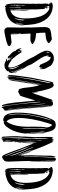

<svg xmlns="http://www.w3.org/2000/svg" viewBox="891 -1647 781 2603"><g transform="rotate(90 1281.5 -345.5)"><path d="M64 -671Q80 -671 120 -662Q207 -638 257 -556.5Q307 -475 315 -357Q319 -328 319 -289Q319 -245 297 -168L293 -155Q315 -194 326 -292Q326 -293 326.5 -294.5Q327 -296 327 -297Q327 -299 327.5 -303Q328 -307 328 -309Q328 -88 164 -43Q121 -28 95 -28Q87 -28 81 -37Q81 -35 80.5 -32Q80 -29 79.5 -27.5Q79 -26 78 -24Q77 -22 75.5 -21Q74 -20 71 -20Q66 -20 63 -25Q60 -30 58 -41Q56 -52 56 -53Q54 -35 53 -27Q28 -39 28 -165Q28 -193 29.5 -247.5Q31 -302 31 -330V-336Q31 -341 31.5 -351.5Q32 -362 32 -368Q32 -373 31 -381.5Q30 -390 30 -394Q30 -400 31 -414Q32 -428 32 -434Q32 -443 31 -460.5Q30 -478 30 -487Q32 -499 32 -507Q32 -519 30 -541.5Q28 -564 28 -575Q28 -580 29.5 -589Q31 -598 31 -602Q31 -604 30.5 -607Q30 -610 30 -611L45 -617L38 -623V-616Q31 -619 26 -630Q28 -638 28 -641Q25 -640 15 -637Q13 -641 13 -645Q13 -660 31.5 -665.5Q50 -671 64 -671ZM70 -624H61Q62 -621 63.5 -608Q65 -595 68 -590Q69 -591 71 -593Q73 -595 75 -596.5Q77 -598 78 -600L86 -592Q86 -594 88 -596Q80 -602 74 -610Q94 -601 94 -588L84 -571Q84 -568 87 -556L96 -570Q103 -547 103 -527V-514Q103 -506 105 -489Q107 -472 107 -463V-454Q107 -283 115 -91Q119 -96 119 -104Q119 -112 120 -116Q114 -332 114 -333Q114 -337 116 -349Q123 -321 123 -271Q123 -258 122.5 -238.5Q122 -219 122 -214V-181Q122 -139 125 -97Q230 -128 230 -299Q230 -560 107 -621Q104 -623 82 -625Q82 -618 79 -610Q72 -622 70 -624ZM44 -607Q44 -610 41 -610Q40 -609 40 -607Q40 -605 42 -605Q44 -605 44 -607ZM82 -580Q80 -590 78 -595Q76 -591 74 -590ZM74 -585 67 -579 73 -571Q75 -577 75 -579L74 -581Q74 -583 74 -585ZM50 -534 47 -520 51 -527Q51 -528 50.5 -530.5Q50 -533 50 -534ZM51 -449 55 -458Q51 -456 48 -456ZM49 -302V-266Q49 -257 48 -239.5Q47 -222 47 -212V-179Q47 -176 46.5 -169.5Q46 -163 46 -160Q46 -112 51 -88Q51 -92 51.5 -99Q52 -106 52 -109Q52 -115 51 -127.5Q50 -140 50 -147Q56 -147 59 -148Q51 -154 49 -158Q50 -161 53 -171Q56 -181 56 -188Q56 -192 53.5 -199.5Q51 -207 51 -210Q51 -212 53 -216Q50 -228 50 -241Q50 -244 52.5 -252.5Q55 -261 55 -265Q55 -272 52 -284Q49 -296 49 -302ZM256 -265Q256 -266 253 -277.5Q250 -289 250 -297Q248 -283 244.5 -248.5Q241 -214 238 -197Q236 -189 231 -174.5Q226 -160 224 -154Q241 -170 248.5 -204Q256 -238 256 -265ZM283 -165Q308 -205 308 -283Q302 -235 297 -212Q296 -204 290.5 -189Q285 -174 283 -165ZM279 -244V-251Q275 -235 271 -203Q279 -224 279 -244ZM105 -217Q105 -222 104 -231.5Q103 -241 103 -246Q101 -226 101 -217Q101 -206 102 -181Q103 -156 103 -144Q105 -154 105 -159Q105 -163 104.5 -171Q104 -179 104 -183V-194Q104 -197 104.5 -205Q105 -213 105 -217ZM80 -223Q80 -237 79 -244Q73 -232 73 -200V-189Q73 -182 75 -167.5Q77 -153 77 -146V-125Q77 -116 78.5 -99.5Q80 -83 80 -75Q82 -79 82 -87V-107Q82 -114 81 -128Q80 -142 80 -148ZM107 -102Q107 -106 106.5 -118Q106 -130 105 -136Q103 -118 103 -107Q103 -93 104 -86Q107 -94 107 -102Z M484 -654Q516 -660 518 -661Q516 -657 514 -651H523Q533 -651 549 -634.5Q565 -618 567 -618Q555 -598 533 -588.5Q511 -579 469.5 -574.5Q428 -570 423 -569Q423 -487 431 -443Q529 -443 578 -399Q568 -367 503 -367H486Q478 -367 463 -368Q448 -369 441 -369Q435 -369 435 -364Q435 -339 438.5 -292Q442 -245 442 -223Q442 -219 437 -211Q437 -215 437.5 -221Q438 -227 438 -230Q438 -240 433 -247V-237Q433 -222 434.5 -187.5Q436 -153 436 -137V-117Q436 -105 437 -99Q439 -106 439 -120V-149Q439 -158 437.5 -178Q436 -198 436 -207Q439 -208 442 -211Q444 -193 446 -100Q465 -101 499.5 -105.5Q534 -110 546 -111Q579 -111 607 -87Q606 -84 604.5 -80.5Q603 -77 602.5 -75.5Q602 -74 601 -71.5Q600 -69 599.5 -68Q599 -67 597.5 -65.5Q596 -64 595 -63Q594 -62 592 -61Q590 -60 588 -59Q565 -49 541 -42Q517 -35 483.5 -28.5Q450 -22 433 -18Q416 -14 399 -14Q380 -14 368 -25.5Q356 -37 353.5 -46.5Q351 -56 351 -62Q351 -63 354 -231Q352 -272 352 -353Q352 -358 352.5 -367Q353 -376 353 -381Q353 -395 350.5 -434Q348 -473 348 -505Q348 -516 347.5 -533.5Q347 -551 347 -558Q347 -611 370.5 -629Q394 -647 484 -654Z M769 -685Q788 -685 797 -684Q869 -661 882 -622Q882 -620 889.5 -606.5Q897 -593 901 -588Q918 -560 918 -511Q918 -501 916 -496Q912 -500 913 -514Q914 -528 908 -531Q905 -530 905 -527Q905 -525 907 -521.5Q909 -518 909 -515Q909 -496 897 -493Q895 -497 895 -509.5Q895 -522 890 -526Q890 -494 887 -484Q883 -484 881.5 -486Q880 -488 878.5 -491.5Q877 -495 876 -497Q874 -497 869.5 -495Q865 -493 864 -493Q857 -497 838 -544Q819 -591 805 -608Q804 -611 800 -615Q796 -619 794 -622L798 -630Q792 -627 790 -627Q786 -627 777.5 -634Q769 -641 763 -642Q752 -642 751 -637Q752 -636 753 -635Q754 -634 754 -633Q753 -628 748.5 -613Q744 -598 744 -587H742Q742 -597 744 -617Q737 -611 737 -595Q737 -581 741 -566.5Q745 -552 755.5 -533.5Q766 -515 770.5 -506.5Q775 -498 790.5 -476Q806 -454 806 -453Q841 -396 849 -386Q852 -382 859.5 -362Q867 -342 869 -338Q949 -212 964 -119L966 -118Q966 -131 959 -155Q952 -179 952 -191Q959 -182 964.5 -156Q970 -130 970 -115Q970 -112 969.5 -107Q969 -102 969 -100Q969 -101 968.5 -103.5Q968 -106 967 -107.5Q966 -109 965 -109Q965 -107 965.5 -102.5Q966 -98 966 -96Q966 -90 963 -85.5Q960 -81 958 -79Q956 -77 948 -71Q940 -65 938 -64L948 -57Q948 -56 938.5 -48Q929 -40 919 -32L909 -25Q890 -15 859 -15Q850 -15 844 -20Q843 -20 837 -18Q833 -24 831 -26Q830 -25 826 -23Q824 -24 821.5 -26.5Q819 -29 817 -31Q815 -25 809 -25Q809 -27 809.5 -31Q810 -35 810 -37Q808 -37 803 -37.5Q798 -38 796 -38L792 -34Q788 -34 780.5 -41.5Q773 -49 771 -54Q777 -50 781 -48Q782 -48 784.5 -48.5Q787 -49 789 -49Q790 -48 790 -46Q790 -44 791 -43Q795 -46 795.5 -51.5Q796 -57 797 -59Q800 -53 807 -53Q809 -57 809 -61Q809 -66 804 -68Q804 -66 805 -62.5Q806 -59 806 -57Q787 -73 777 -86Q776 -86 774 -85Q772 -84 771 -84Q769 -86 763 -90L760 -84Q772 -74 772 -64Q772 -57 771 -57Q769 -57 768 -59.5Q767 -62 766.5 -65Q766 -68 765 -69Q764 -67 763 -64Q762 -60 759 -60Q753 -60 748 -63.5Q743 -67 740.5 -70Q738 -73 733.5 -79Q729 -85 728 -87Q693 -110 668 -161Q667 -162 667 -163Q667 -164 668 -168Q669 -172 669 -173Q668 -173 665 -172.5Q662 -172 661 -172Q636 -204 636 -234Q636 -243 641 -246Q642 -243 645 -233.5Q648 -224 651 -219Q658 -222 658 -231Q658 -232 657 -236.5Q656 -241 656 -243Q656 -246 658 -248Q664 -241 670.5 -225.5Q677 -210 677 -206Q684 -202 690 -196Q668 -240 668 -246Q668 -251 671 -251Q675 -251 679.5 -244.5Q684 -238 685 -237Q685 -249 686 -249Q736 -170 759 -149Q762 -146 768 -136Q770 -131 781 -121Q792 -111 793 -107Q794 -108 795 -109.5Q796 -111 796 -112Q802 -108 815 -98.5Q828 -89 836.5 -83Q845 -77 860 -72Q875 -67 890 -67Q895 -74 895 -96Q895 -107 893.5 -119Q892 -131 887 -145Q882 -159 878.5 -169.5Q875 -180 866.5 -197Q858 -214 854 -222Q850 -230 839 -249Q828 -268 825 -273Q822 -278 809.5 -298.5Q797 -319 796 -321Q795 -323 791.5 -329.5Q788 -336 785 -339Q781 -344 766 -377Q751 -410 748 -415Q667 -539 667 -587Q667 -634 698 -659.5Q729 -685 769 -685ZM695 -624 693 -625Q682 -611 682 -591Q682 -586 683 -584Q695 -589 695 -624ZM728 -582Q728 -580 730 -578Q730 -584 731 -597.5Q732 -611 732 -619Q727 -614 727 -596ZM710 -590Q710 -595 707 -595Q706 -593 706 -590Q706 -586 708 -586Q710 -586 710 -590ZM907 -252 895 -270Q898 -260 904 -248.5Q910 -237 914.5 -229Q919 -221 919 -218Q920 -215 930.5 -195.5Q941 -176 941 -162Q944 -160 947.5 -149.5Q951 -139 951 -136Q951 -121 947 -117Q950 -111 954 -107Q955 -110 955 -117Q955 -175 907 -252ZM917 -99Q917 -128 902 -164.5Q887 -201 872 -219Q875 -204 892 -159.5Q909 -115 909 -89Q909 -79 915 -77Q917 -91 917 -99ZM756 -124H754V-121L757 -123ZM751 -120Q750 -120 748 -121Q746 -122 745 -122Q744 -118 744 -111Q747 -114 751 -120ZM762 -112Q762 -115 758 -115Q757 -114 757 -113Q757 -110 760 -110Q762 -110 762 -112ZM767 -109H766Q760 -108 755 -105Q759 -102 769 -96L777 -100Q771 -104 767 -109ZM786 -90 792 -99Q778 -94 776 -91Q777 -90 783 -86Q789 -82 792 -76Q797 -81 798 -84Z M1115 -668Q1120 -681 1122 -684Q1124 -684 1130.5 -682.5Q1137 -681 1141 -681Q1152 -681 1164 -662.5Q1176 -644 1184.5 -616.5Q1193 -589 1200 -563Q1207 -537 1211.5 -515Q1216 -493 1216 -492Q1233 -405 1240 -382Q1241 -385 1241 -392Q1241 -405 1233.5 -434Q1226 -463 1225 -467Q1229 -467 1232.5 -455Q1236 -443 1239.5 -426Q1243 -409 1245 -404Q1248 -410 1255 -432Q1270 -483 1328 -649Q1328 -656 1333.5 -661.5Q1339 -667 1346 -667Q1348 -651 1348 -643Q1351 -653 1359 -673L1374 -669Q1380 -673 1384 -674Q1386 -673 1392 -672Q1398 -671 1400.5 -670Q1403 -669 1406.5 -667Q1410 -665 1411.5 -661.5Q1413 -658 1414 -653Q1427 -560 1439.5 -375.5Q1452 -191 1464 -103Q1469 -63 1474 -50Q1474 -57 1469 -92Q1456 -193 1442 -379Q1428 -565 1423 -619Q1423 -624 1421 -637Q1419 -650 1419 -657V-662Q1426 -643 1428 -611Q1433 -557 1441 -448.5Q1449 -340 1456.5 -254.5Q1464 -169 1474 -93Q1479 -61 1479 -52Q1479 -27 1478 -15L1473 -18L1471 1L1462 -19Q1460 -2 1453 6Q1453 5 1445 -5Q1445 -2 1444.5 3.5Q1444 9 1443.5 12Q1443 15 1440.5 18Q1438 21 1432 23Q1423 0 1418 -25Q1413 -50 1407.5 -91.5Q1402 -133 1400 -143Q1391 -204 1380.5 -322Q1370 -440 1368 -455Q1368 -459 1366.5 -478Q1365 -497 1363 -508Q1360 -499 1360 -491Q1360 -459 1363.5 -421.5Q1367 -384 1373 -337.5Q1379 -291 1381 -269Q1387 -205 1412 -29L1414 -14Q1414 -9 1417 2.5Q1420 14 1420 20H1419Q1418 21 1417 21Q1383 21 1358 -284V-289Q1358 -290 1357.5 -293Q1357 -296 1357 -297Q1348 -403 1342 -435Q1331 -405 1313 -339Q1295 -273 1282 -240Q1279 -231 1267 -219L1258 -222Q1238 -203 1217 -200Q1217 -201 1214 -204.5Q1211 -208 1210 -210Q1204 -206 1199 -206Q1192 -209 1186 -222.5Q1180 -236 1176 -256.5Q1172 -277 1169.5 -295.5Q1167 -314 1165 -335.5Q1163 -357 1162 -364Q1147 -462 1136 -484Q1120 -412 1099.5 -279Q1079 -146 1073 -113Q1068 -79 1066 -75Q1066 -101 1075.5 -153.5Q1085 -206 1087 -224Q1092 -270 1108.5 -356Q1125 -442 1127 -457Q1133 -490 1134 -503Q1126 -487 1118.5 -438.5Q1111 -390 1109 -381Q1103 -347 1092.5 -274.5Q1082 -202 1076 -166Q1074 -156 1071 -130.5Q1068 -105 1064.5 -88.5Q1061 -72 1057 -65Q1056 -69 1056 -79Q1056 -88 1067 -157Q1097 -366 1121 -490Q1128 -525 1128 -535Q1123 -519 1119.5 -500.5Q1116 -482 1112.5 -459Q1109 -436 1106 -422Q1100 -395 1092 -345.5Q1084 -296 1080 -274Q1075 -248 1068.5 -194Q1062 -140 1057 -114Q1056 -110 1054.5 -97.5Q1053 -85 1050 -77Q1047 -69 1040 -63Q1038 -80 1035 -88V-74Q1035 -55 1025 -55Q1017 -55 1017 -69Q1017 -101 1021 -139Q1025 -177 1034 -230.5Q1043 -284 1045 -301Q1058 -396 1100 -590L1106 -618Q1107 -621 1107 -627Q1107 -635 1104 -643Q1095 -618 1088.5 -588Q1082 -558 1076.5 -521Q1071 -484 1069 -472Q1050 -399 1035 -276Q1012 -91 1010 -58Q998 -69 998 -86Q998 -120 1002.5 -158.5Q1007 -197 1013.5 -243Q1020 -289 1023 -314Q1028 -357 1044.5 -437Q1061 -517 1065 -538Q1070 -554 1076 -589Q1082 -624 1088.5 -649Q1095 -674 1105 -682ZM1411 -609Q1411 -615 1406 -640Q1406 -626 1417 -486Q1419 -460 1424.5 -380.5Q1430 -301 1435 -248Q1440 -195 1447 -145Q1448 -139 1452 -102.5Q1456 -66 1461 -47Q1461 -67 1454.5 -104.5Q1448 -142 1447 -150Q1438 -218 1432 -294.5Q1426 -371 1420.5 -464.5Q1415 -558 1411 -609ZM1390 -550Q1390 -551 1389 -562Q1388 -573 1387 -578Q1386 -573 1386 -563Q1386 -532 1388.5 -499.5Q1391 -467 1396 -421.5Q1401 -376 1402 -359V-367Q1402 -400 1396.5 -464.5Q1391 -529 1390 -550Z M1599 -661Q1611 -687 1625 -697.5Q1639 -708 1672 -711Q1718 -711 1740 -679Q1762 -646 1772 -577Q1772 -573 1773.5 -566Q1775 -559 1775 -556Q1787 -458 1787 -381Q1787 -368 1785.5 -341.5Q1784 -315 1784 -302V-297Q1793 -325 1793 -375Q1793 -386 1792.5 -407Q1792 -428 1792 -437Q1792 -459 1785 -506.5Q1778 -554 1778 -578Q1778 -584 1779 -587Q1783 -572 1785.5 -543Q1788 -514 1789 -506Q1792 -489 1794 -457.5Q1796 -426 1797 -419Q1797 -305 1777 -213.5Q1757 -122 1700 -47Q1679 -20 1646 -4L1629 -14Q1625 1 1606 1Q1507 1 1507 -195Q1507 -315 1531 -441.5Q1555 -568 1599 -661ZM1708 -588Q1708 -607 1698 -629.5Q1688 -652 1674 -663Q1662 -645 1652 -613Q1579 -380 1579 -206Q1579 -84 1627 -43Q1698 -136 1698 -334Q1698 -349 1697.5 -379Q1697 -409 1697 -424Q1697 -542 1708 -588ZM1602 -616Q1614 -653 1615 -658Q1609 -651 1606 -641Q1579 -578 1558 -480Q1522 -319 1522 -197Q1522 -103 1544 -61Q1528 -139 1528 -191Q1528 -382 1602 -616ZM1725 -568Q1725 -581 1724 -587Q1724 -579 1720.5 -563Q1717 -547 1717 -540Q1717 -511 1718 -453.5Q1719 -396 1719 -368Q1719 -350 1717.5 -315Q1716 -280 1716 -262V-253Q1726 -280 1726 -350V-358Q1726 -376 1725 -412Q1724 -448 1724 -466Q1724 -483 1724.5 -517Q1725 -551 1725 -568ZM1774 -375Q1774 -371 1776 -361Q1778 -369 1778 -385Q1778 -479 1766 -569Q1764 -559 1764 -553Q1764 -550 1764.5 -544Q1765 -538 1765 -535Q1765 -530 1763 -522.5Q1761 -515 1761 -511Q1761 -513 1763 -516.5Q1765 -520 1765 -523Q1774 -446 1774 -394ZM1578 -103Q1578 -105 1575 -105Q1574 -104 1574 -102Q1578 -102 1578 -103Z M2128 -716 2133 -697 2138 -716Q2154 -710 2154 -688Q2154 -674 2153.5 -645Q2153 -616 2153 -602Q2153 -594 2153.5 -576Q2154 -558 2154 -550Q2154 -546 2153.5 -537Q2153 -528 2153 -523Q2153 -521 2153.5 -516.5Q2154 -512 2154 -510Q2157 -566 2157 -679Q2157 -684 2156 -691.5Q2155 -699 2155 -703Q2155 -707 2157 -715Q2165 -699 2165 -658Q2165 -646 2164 -621Q2163 -596 2163 -583Q2163 -563 2163.5 -534.5Q2164 -506 2164 -491Q2164 -485 2163.5 -468.5Q2163 -452 2163 -444Q2163 -431 2164 -425Q2167 -472 2167 -538Q2167 -545 2166.5 -561Q2166 -577 2166 -585Q2166 -600 2167 -629Q2168 -658 2168 -672Q2168 -678 2167 -691.5Q2166 -705 2166 -712Q2172 -694 2172 -664V-590Q2172 -458 2167 -382Q2167 -376 2164.5 -360.5Q2162 -345 2162 -338Q2162 -334 2163 -327Q2164 -320 2164 -317Q2164 -313 2163.5 -305.5Q2163 -298 2163 -294Q2163 -257 2167 -183.5Q2171 -110 2171 -75Q2171 -11 2152 -11Q2149 -8 2143.5 -2Q2138 4 2136 5.5Q2134 7 2129 10Q2124 13 2118 14Q2112 15 2103 15Q2093 15 2080.5 -8.5Q2068 -32 2053 -72Q2038 -112 2037 -114Q1990 -248 1944 -360Q1942 -364 1935.5 -382.5Q1929 -401 1924 -410Q1918 -316 1918 -269Q1918 -251 1915 -242Q1914 -249 1914 -262Q1920 -321 1920 -412Q1920 -419 1918 -429Q1911 -396 1911 -318V-291Q1911 -255 1906.5 -208.5Q1902 -162 1902 -146Q1896 -146 1896 -153Q1896 -187 1899 -226Q1900 -257 1905 -331.5Q1910 -406 1910 -441Q1910 -445 1908 -455Q1902 -428 1902 -372Q1902 -316 1900 -289Q1899 -279 1897.5 -231.5Q1896 -184 1894 -145Q1892 -106 1889 -106Q1889 -101 1888 -80.5Q1887 -60 1887 -51Q1887 -29 1889 -19Q1893 -32 1893 -54Q1893 -63 1892.5 -80Q1892 -97 1892 -105Q1892 -135 1900 -143Q1903 -126 1903 -101Q1903 -91 1900.5 -67Q1898 -43 1898 -32Q1898 -28 1900 -18Q1902 -8 1902 -4Q1900 0 1894 8Q1892 5 1890 -3L1878 15L1872 6Q1872 8 1871.5 11.5Q1871 15 1870.5 16Q1870 17 1869.5 19Q1869 21 1867.5 22Q1866 23 1863 23.5Q1860 24 1856 24Q1851 -13 1851 -88Q1851 -112 1853.5 -157.5Q1856 -203 1856 -225Q1856 -229 1855.5 -239Q1855 -249 1855 -254Q1859 -287 1859 -327.5Q1859 -368 1863 -401Q1863 -413 1863.5 -440Q1864 -467 1864 -481Q1864 -569 1851 -616Q1851 -602 1852 -579.5Q1853 -557 1853.5 -538.5Q1854 -520 1854 -504Q1854 -494 1853.5 -474Q1853 -454 1853 -444Q1853 -439 1853.5 -429Q1854 -419 1854 -414Q1855 -421 1855.5 -433.5Q1856 -446 1856 -450Q1857 -442 1857 -427Q1857 -382 1850.5 -308Q1844 -234 1844 -213Q1844 -206 1844.5 -192.5Q1845 -179 1845 -172Q1845 -165 1844.5 -151Q1844 -137 1844 -130Q1844 -106 1846.5 -57Q1849 -8 1849 15Q1849 17 1848.5 20.5Q1848 24 1848 25Q1832 16 1832 -3V-22Q1826 -86 1826 -188Q1826 -201 1829 -224.5Q1832 -248 1832 -259Q1832 -262 1831.5 -268.5Q1831 -275 1831 -278Q1831 -311 1835 -351.5Q1839 -392 1839 -428Q1839 -459 1837.5 -525.5Q1836 -592 1836 -622Q1836 -664 1850 -678Q1852 -668 1864 -658Q1865 -660 1868 -668Q1866 -674 1866 -677Q1866 -681 1870 -681Q1874 -681 1876 -677Q1878 -673 1879.5 -665Q1881 -657 1882 -655Q1882 -681 1888 -681Q1892 -681 1900 -658L1901 -655V-662Q1901 -671 1904 -675Q1932 -618 1958 -556Q1984 -494 1999.5 -451Q2015 -408 2041 -333Q2067 -258 2082 -215Q2083 -211 2090 -195Q2089 -209 2074 -250Q2070 -261 2060 -292.5Q2050 -324 2043 -340Q2030 -376 2029 -386Q2044 -363 2061.5 -303.5Q2079 -244 2088 -229Q2088 -254 2086.5 -300.5Q2085 -347 2085 -370Q2085 -411 2087.5 -476Q2090 -541 2090 -583V-620Q2090 -680 2108 -710Q2112 -694 2112 -684Q2112 -666 2108.5 -626.5Q2105 -587 2105 -567V-519Q2105 -497 2103.5 -467.5Q2102 -438 2102 -430Q2102 -418 2102.5 -370.5Q2103 -323 2103 -298Q2103 -282 2105 -274Q2108 -279 2108 -293V-303Q2108 -310 2107.5 -324Q2107 -338 2107 -346Q2107 -546 2116 -653Q2116 -656 2116.5 -668.5Q2117 -681 2117.5 -688.5Q2118 -696 2120.5 -705Q2123 -714 2128 -716ZM1886 -493Q1886 -519 1880 -525Q1883 -505 1883 -467V-424Q1883 -416 1882.5 -399Q1882 -382 1882 -373L1876 -376L1883 -361Q1883 -382 1884.5 -426.5Q1886 -471 1886 -493ZM1855 -473Q1855 -477 1855.5 -487Q1856 -497 1856 -502Q1856 -498 1856.5 -490.5Q1857 -483 1857 -480Q1857 -476 1856.5 -469Q1856 -462 1856 -459Q1856 -461 1855.5 -465.5Q1855 -470 1855 -473ZM1990 -375Q1989 -379 1987 -384Q1985 -389 1984 -392Q1983 -395 1981 -399.5Q1979 -404 1976 -407Q1978 -382 2008 -314L2016 -296Q2033 -257 2060 -180Q2087 -103 2097 -76Q2092 -117 2074.5 -166.5Q2057 -216 2029 -280Q2001 -344 1990 -375ZM2075 -211Q2068 -231 2055.5 -271Q2043 -311 2031.5 -341.5Q2020 -372 2008 -392Q2017 -360 2078 -197Q2079 -194 2083.5 -179.5Q2088 -165 2092 -158Q2091 -165 2075 -211ZM1977 -330Q1972 -339 1966.5 -356Q1961 -373 1957 -380Q1966 -349 1974.5 -324.5Q1983 -300 1996.5 -266.5Q2010 -233 2018 -213Q2073 -61 2096 -14Q2096 -22 2090 -40.5Q2084 -59 2078 -74.5Q2072 -90 2061 -116.5Q2050 -143 2047 -152Q2037 -176 2026.5 -209.5Q2016 -243 2005 -271Q1994 -299 1977 -330ZM1917 -242V-228Q1917 -213 1911 -183Q1911 -185 1910.5 -188.5Q1910 -192 1910 -194Q1910 -203 1912 -221Q1912 -225 1911.5 -228Q1911 -231 1911 -232V-234Q1911 -236 1917 -242ZM1872 -229 1870 -224Q1870 -214 1873 -203Q1875 -206 1878 -208Q1874 -213 1872 -229ZM1910 -163Q1910 -172 1911 -177Q1913 -169 1913 -164Q1913 -158 1911 -148Q1910 -153 1910 -163ZM1902 -24Q1904 -64 1907 -75Q1907 -38 1902 -24Z M2293 -671Q2309 -671 2349 -662Q2436 -638 2486 -556.5Q2536 -475 2544 -357Q2548 -328 2548 -289Q2548 -245 2526 -168L2522 -155Q2544 -194 2555 -292Q2555 -293 2555.5 -294.5Q2556 -296 2556 -297Q2556 -299 2556.5 -303Q2557 -307 2557 -309Q2557 -88 2393 -43Q2350 -28 2324 -28Q2316 -28 2310 -37Q2310 -35 2309.5 -32Q2309 -29 2308.5 -27.5Q2308 -26 2307 -24Q2306 -22 2304.5 -21Q2303 -20 2300 -20Q2295 -20 2292 -25Q2289 -30 2287 -41Q2285 -52 2285 -53Q2283 -35 2282 -27Q2257 -39 2257 -165Q2257 -193 2258.5 -247.5Q2260 -302 2260 -330V-336Q2260 -341 2260.5 -351.5Q2261 -362 2261 -368Q2261 -373 2260 -381.5Q2259 -390 2259 -394Q2259 -400 2260 -414Q2261 -428 2261 -434Q2261 -443 2260 -460.5Q2259 -478 2259 -487Q2261 -499 2261 -507Q2261 -519 2259 -541.5Q2257 -564 2257 -575Q2257 -580 2258.5 -589Q2260 -598 2260 -602Q2260 -604 2259.5 -607Q2259 -610 2259 -611L2274 -617L2267 -623V-616Q2260 -619 2255 -630Q2257 -638 2257 -641Q2254 -640 2244 -637Q2242 -641 2242 -645Q2242 -660 2260.5 -665.5Q2279 -671 2293 -671ZM2299 -624H2290Q2291 -621 2292.5 -608Q2294 -595 2297 -590Q2298 -591 2300 -593Q2302 -595 2304 -596.5Q2306 -598 2307 -600L2315 -592Q2315 -594 2317 -596Q2309 -602 2303 -610Q2323 -601 2323 -588L2313 -571Q2313 -568 2316 -556L2325 -570Q2332 -547 2332 -527V-514Q2332 -506 2334 -489Q2336 -472 2336 -463V-454Q2336 -283 2344 -91Q2348 -96 2348 -104Q2348 -112 2349 -116Q2343 -332 2343 -333Q2343 -337 2345 -349Q2352 -321 2352 -271Q2352 -258 2351.5 -238.5Q2351 -219 2351 -214V-181Q2351 -139 2354 -97Q2459 -128 2459 -299Q2459 -560 2336 -621Q2333 -623 2311 -625Q2311 -618 2308 -610Q2301 -622 2299 -624ZM2273 -607Q2273 -610 2270 -610Q2269 -609 2269 -607Q2269 -605 2271 -605Q2273 -605 2273 -607ZM2311 -580Q2309 -590 2307 -595Q2305 -591 2303 -590ZM2303 -585 2296 -579 2302 -571Q2304 -577 2304 -579L2303 -581Q2303 -583 2303 -585ZM2279 -534 2276 -520 2280 -527Q2280 -528 2279.5 -530.5Q2279 -533 2279 -534ZM2280 -449 2284 -458Q2280 -456 2277 -456ZM2278 -302V-266Q2278 -257 2277 -239.5Q2276 -222 2276 -212V-179Q2276 -176 2275.5 -169.5Q2275 -163 2275 -160Q2275 -112 2280 -88Q2280 -92 2280.5 -99Q2281 -106 2281 -109Q2281 -115 2280 -127.5Q2279 -140 2279 -147Q2285 -147 2288 -148Q2280 -154 2278 -158Q2279 -161 2282 -171Q2285 -181 2285 -188Q2285 -192 2282.5 -199.5Q2280 -207 2280 -210Q2280 -212 2282 -216Q2279 -228 2279 -241Q2279 -244 2281.5 -252.5Q2284 -261 2284 -265Q2284 -272 2281 -284Q2278 -296 2278 -302ZM2485 -265Q2485 -266 2482 -277.5Q2479 -289 2479 -297Q2477 -283 2473.5 -248.5Q2470 -214 2467 -197Q2465 -189 2460 -174.5Q2455 -160 2453 -154Q2470 -170 2477.5 -204Q2485 -238 2485 -265ZM2512 -165Q2537 -205 2537 -283Q2531 -235 2526 -212Q2525 -204 2519.5 -189Q2514 -174 2512 -165ZM2508 -244V-251Q2504 -235 2500 -203Q2508 -224 2508 -244ZM2334 -217Q2334 -222 2333 -231.5Q2332 -241 2332 -246Q2330 -226 2330 -217Q2330 -206 2331 -181Q2332 -156 2332 -144Q2334 -154 2334 -159Q2334 -163 2333.5 -171Q2333 -179 2333 -183V-194Q2333 -197 2333.5 -205Q2334 -213 2334 -217ZM2309 -223Q2309 -237 2308 -244Q2302 -232 2302 -200V-189Q2302 -182 2304 -167.5Q2306 -153 2306 -146V-125Q2306 -116 2307.5 -99.5Q2309 -83 2309 -75Q2311 -79 2311 -87V-107Q2311 -114 2310 -128Q2309 -142 2309 -148ZM2336 -102Q2336 -106 2335.5 -118Q2335 -130 2334 -136Q2332 -118 2332 -107Q2332 -93 2333 -86Q2336 -94 2336 -102Z"/></g></svg>

Font: Because We Create
Style: Regular
Weight: 400
Designer: Liz Wetzel, Aaron Williamson, Russ McMullin
Foundry: Red Hat
Version: Version 1.000